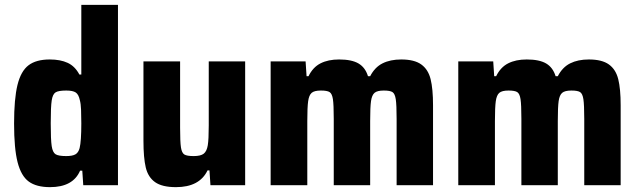

<svg xmlns="http://www.w3.org/2000/svg" viewBox="-20 -763 2629 791"><path d="M38 -254Q38 -356 52 -413Q66 -470 97.5 -494Q129 -518 185 -518Q229 -518 259 -504Q289 -490 307 -456H315V-743H466V0H323L319 -60H310Q281 8 186 8Q130 8 98.5 -15Q67 -38 52.5 -94.5Q38 -151 38 -254ZM308 -153Q315 -181 315 -255Q315 -285 314 -310.5Q313 -336 309 -350Q304 -374 292 -382Q280 -390 253 -390Q221 -390 209 -382.5Q197 -375 193 -349Q189 -323 189 -255Q189 -187 193 -161Q197 -135 209 -127.5Q221 -120 253 -120Q278 -120 290.5 -127Q303 -134 308 -153Z M571 -183V-510H722V-237Q722 -178 725.5 -155.5Q729 -133 739.5 -126.5Q750 -120 778 -120Q807 -120 819.5 -130Q832 -140 836 -164.5Q840 -189 840 -246V-510H990V0H847L843 -61H835Q802 8 705 8Q648 8 619 -12.5Q590 -33 580.5 -73Q571 -113 571 -183Z M1095 -510H1239L1243 -449H1251Q1269 -486 1300.5 -502Q1332 -518 1377 -518Q1429 -518 1457 -501.5Q1485 -485 1496 -449H1505Q1524 -486 1556 -502Q1588 -518 1633 -518Q1687 -518 1715.5 -497.5Q1744 -477 1754 -437Q1764 -397 1764 -329V0H1614V-273Q1614 -331 1610.5 -354Q1607 -377 1597 -383.5Q1587 -390 1561 -390Q1534 -390 1523 -380.5Q1512 -371 1508.5 -346.5Q1505 -322 1505 -264V0H1355V-273Q1355 -332 1351.5 -354.5Q1348 -377 1338 -383.5Q1328 -390 1302 -390Q1275 -390 1264 -380.5Q1253 -371 1249.5 -346Q1246 -321 1246 -264V0H1095Z M1868 -510H2012L2016 -449H2024Q2042 -486 2073.5 -502Q2105 -518 2150 -518Q2202 -518 2230 -501.5Q2258 -485 2269 -449H2278Q2297 -486 2329 -502Q2361 -518 2406 -518Q2460 -518 2488.5 -497.5Q2517 -477 2527 -437Q2537 -397 2537 -329V0H2387V-273Q2387 -331 2383.5 -354Q2380 -377 2370 -383.5Q2360 -390 2334 -390Q2307 -390 2296 -380.5Q2285 -371 2281.5 -346.5Q2278 -322 2278 -264V0H2128V-273Q2128 -332 2124.5 -354.5Q2121 -377 2111 -383.5Q2101 -390 2075 -390Q2048 -390 2037 -380.5Q2026 -371 2022.5 -346Q2019 -321 2019 -264V0H1868Z"/></svg>

Font: Saira Semi Condensed
Style: Bold
Weight: 700
Width: 4
Designer: Hector Gatti with collaboration of the Omnibus-Type team
Foundry: Omnibus-Type
Version: Version 1.001; ttfautohint (v1.8)